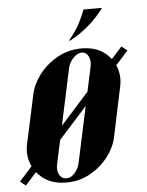

<svg xmlns="http://www.w3.org/2000/svg" viewBox="-81 -690 564 736"><g transform="rotate(-5 200.5 -321.5)"><path d="M207 -535H202Q230 -569 243.5 -594.5Q257 -620 268 -649H339Q313 -613 278.5 -583.5Q244 -554 207 -535ZM-32 -13 -11 4 422 -478 400 -495ZM7 -152Q-1 -113 13 -77Q27 -41 60.5 -17.5Q94 6 145 6Q196 6 237.5 -17.5Q279 -41 306.5 -77Q334 -113 342 -152L382 -342Q391 -381 377.5 -417.5Q364 -454 331 -477.5Q298 -501 247 -501Q196 -501 153.5 -477Q111 -453 83.5 -416.5Q56 -380 48 -342ZM193 -429Q196 -443 204 -455.5Q212 -468 223.5 -476.5Q235 -485 247 -485Q259 -485 266.5 -476.5Q274 -468 276.5 -455.5Q279 -443 276 -429L198 -65Q195 -51 187.5 -38.5Q180 -26 169.5 -18Q159 -10 147 -10Q134 -10 126 -18Q118 -26 115 -38.5Q112 -51 115 -65Z"/></g></svg>

Font: Emberly Black
Style: Italic
Weight: 900
Italic angle: -12°
Designer: Rajesh Rajput
Foundry: Rajesh Rajput
Version: Version 1.000